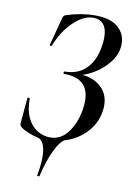

<svg xmlns="http://www.w3.org/2000/svg" viewBox="-92 -694 661 948"><g transform="rotate(10 239.0 -220.5)"><path d="M168 195Q166 195 163.5 193.5Q161 192 162 190Q172 141 172 99Q172 59 161.5 35Q151 11 131 7Q108 2 84.5 -7.5Q61 -17 47 -28Q40 -33 38 -37.5Q36 -42 37 -52L48 -175Q48 -179 54 -179Q60 -179 60 -175Q59 -123 76 -84Q93 -45 124 -24.5Q155 -4 192 -4Q245 -4 280.5 -51Q316 -98 327 -166Q331 -187 331 -211Q331 -325 206 -325Q202 -325 202 -331Q202 -337 206 -337Q272 -337 312.5 -376.5Q353 -416 365 -486Q370 -509 370 -536Q370 -579 352 -601Q334 -623 299 -623Q252 -623 202 -575.5Q152 -528 122 -452Q121 -449 117 -449Q115 -449 113 -451Q111 -453 112 -456L147 -588Q151 -602 153.5 -605.5Q156 -609 164 -612Q237 -636 308 -636Q383 -636 421.5 -603.5Q460 -571 460 -520Q460 -471 427.5 -428.5Q395 -386 348.5 -359.5Q302 -333 262 -329L274 -337Q343 -337 385.5 -301Q428 -265 428 -205Q428 -190 425 -173Q415 -112 371 -66.5Q327 -21 269 -4Q246 4 219.5 57Q193 110 174 192Q174 195 168 195Z"/></g></svg>

Font: Cormorant Infant SemiBold
Style: Italic
Weight: 600
Italic angle: -10°
Designer: Christian Thalmann (Catharsis Fonts)
Foundry: Catharsis Fonts
Version: Version 4.000